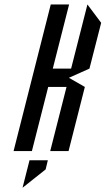

<svg xmlns="http://www.w3.org/2000/svg" viewBox="-20 -687 480 873"><path d="M125 0H41.7L210.8 -666.7H294.2L220 -375H303.3L377.5 -666.7L440 -583.3L386.7 -375L293.3 -333.3L365.8 -291.7L291.7 0H208.3L282.5 -291.7H199.2ZM114.2 41.7H197.5L187.5 83.3L82.5 166.7Z"/></svg>

Font: Yulong
Style: Italic
Weight: 400
Italic angle: -14.25°
Designer: GGBotNet
Foundry: f0n7.com
Version: 1.00